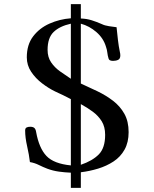

<svg xmlns="http://www.w3.org/2000/svg" viewBox="-20 -833 740 924"><path d="M486 -184Q486 -223 469.5 -249.5Q453 -276 426.5 -295.5Q400 -315 369 -332V-40Q425 -59 455.5 -90Q486 -121 486 -184ZM321 -719Q267 -707 238 -679Q209 -651 209 -593Q209 -558 226 -533Q243 -508 269 -489.5Q295 -471 321 -454ZM599 -197Q599 -148 579.5 -113Q560 -78 526.5 -56Q493 -34 452 -21.5Q411 -9 369 -4V71H321V-2Q293 -3 264 -7Q235 -11 208 -21Q187 -29 167 -39Q147 -49 124 -53Q120 -88 110.5 -129.5Q101 -171 101 -205Q101 -216 108 -219.5Q115 -223 125 -223Q139 -223 145.5 -217Q152 -211 154 -197Q168 -120 203.5 -82.5Q239 -45 321 -37V-356Q302 -366 283.5 -375Q265 -384 245 -393Q214 -408 182.5 -432Q151 -456 130 -487.5Q109 -519 109 -557Q109 -618 139.5 -658Q170 -698 218.5 -719.5Q267 -741 321 -745V-813H369V-744Q397 -743 421 -735.5Q445 -728 470 -717Q484 -710 504.5 -707Q525 -704 541 -702Q544 -672 547.5 -641.5Q551 -611 557 -582Q558 -578 558.5 -574.5Q559 -571 559 -566Q559 -550 548.5 -545Q538 -540 524 -540Q516 -540 510 -542.5Q504 -545 502 -553Q498 -566 496.5 -580Q495 -594 490 -608Q478 -649 444 -678.5Q410 -708 369 -719V-431Q409 -413 449.5 -393.5Q490 -374 524 -348Q558 -322 578.5 -285.5Q599 -249 599 -197Z"/></svg>

Font: Kaisei Tokumin Medium
Style: Regular
Weight: 500
Designer: Font-Kai,
Foundry: KAZUO KANAI
Version: Version 5.003